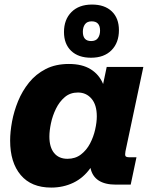

<svg xmlns="http://www.w3.org/2000/svg" viewBox="-20 -827 684 860"><path d="M209.5 13.2Q120.1 13.2 72.8 -43Q25.4 -99.1 25.4 -197.3Q25.4 -236.3 33.9 -282.5Q42.5 -328.6 61 -374Q79.6 -419.4 110.1 -457.3Q140.6 -495.1 184.8 -517.8Q229 -540.5 288.6 -540.5Q348.1 -540.5 386.2 -516.8Q424.3 -493.2 441.9 -450.7L458 -527.3H622.1L542 -149.4Q539.1 -133.8 542 -128.2Q544.9 -122.6 559.6 -122.6H591.3L565.4 0H499.5Q400.9 0 385.3 -74.7Q354 -30.3 308.6 -8.5Q263.2 13.2 209.5 13.2ZM282.2 -115.7Q317.4 -115.7 342.5 -135Q367.7 -154.3 383.3 -184.1Q398.9 -213.9 406.2 -246.6Q413.6 -279.3 413.6 -305.7Q413.6 -357.4 389.9 -385Q366.2 -412.6 329.1 -412.6Q294.4 -412.6 270.3 -392.1Q246.1 -371.6 230.7 -340.1Q215.3 -308.6 208.3 -275.1Q201.2 -241.7 201.2 -215.3Q201.2 -167.5 222.4 -141.6Q243.7 -115.7 282.2 -115.7ZM387.7 -568.4Q331.1 -568.4 298.8 -599.1Q266.6 -629.9 266.6 -683.6Q266.6 -739.3 300 -772.9Q333.5 -806.6 392.1 -806.6Q448.7 -806.6 480.7 -776.1Q512.7 -745.6 512.7 -691.9Q512.7 -635.7 479.5 -602.1Q446.3 -568.4 387.7 -568.4ZM388.2 -643.1Q409.2 -643.1 418.7 -656.5Q428.2 -669.9 428.2 -689.9Q428.2 -731.4 390.6 -731.4Q370.1 -731.4 360.6 -718.3Q351.1 -705.1 351.1 -684.6Q351.1 -643.1 388.2 -643.1Z"/></svg>

Font: Schibsted Grotesk ExtraBold
Style: Italic
Weight: 800
Italic angle: -12°
Designer: Bakken & Baeck AS, Henrik Kongsvoll
Foundry: Schibsted ASA
Version: Version 1.100; ttfautohint (v1.8.4.7-5d5b);gftools[0.9.25]